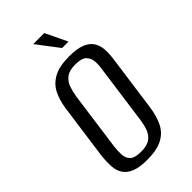

<svg xmlns="http://www.w3.org/2000/svg" viewBox="-205 -697 762 762"><g transform="rotate(-45 176.5 -315.5)"><path d="M141 7Q99 7 74 -3Q49 -13 36.5 -31.5Q24 -50 22.5 -77Q21 -104 25 -138L57 -369Q63 -408 78 -438Q93 -468 125 -485.5Q157 -503 213 -503Q255 -503 280.5 -493Q306 -483 318 -464.5Q330 -446 331.5 -422Q333 -398 329 -369L297 -138Q291 -92 275.5 -59.5Q260 -27 228 -10Q196 7 141 7ZM147 -33Q181 -33 198.5 -46Q216 -59 223.5 -80.5Q231 -102 234 -125L268 -372Q272 -395 270.5 -415.5Q269 -436 255.5 -449.5Q242 -463 207 -463Q173 -463 155.5 -449.5Q138 -436 131 -415.5Q124 -395 120 -372L86 -125Q83 -102 84 -80.5Q85 -59 98.5 -46Q112 -33 147 -33ZM216 -546 146 -638H208L252 -546Z"/></g></svg>

Font: Alumni Sans
Style: Italic
Weight: 400
Italic angle: -8°
Version: Version 1.016